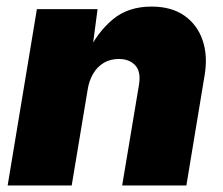

<svg xmlns="http://www.w3.org/2000/svg" viewBox="-20 -567 683 587"><path d="M248 -293 199.2 0H3.4L92.8 -539.1H278.3L259.8 -398.9L247.6 -405.3Q277.8 -468.3 324.7 -507.6Q371.6 -546.9 443.4 -546.9Q503.9 -546.9 543.5 -519.3Q583 -491.7 599.4 -444.1Q615.7 -396.5 605.5 -336.4L549.8 0H353.5L404.8 -307.1Q411.6 -347.7 393.6 -367.2Q375.5 -386.7 343.3 -386.7Q316.9 -386.7 297.1 -374.8Q277.3 -362.8 264.9 -341.8Q252.4 -320.8 248 -293Z"/></svg>

Font: Inter 18pt Black
Style: Italic
Weight: 900
Italic angle: -9.3988°
Designer: Rasmus Andersson
Foundry: rsms
Version: Version 4.001;git-66647c0bb